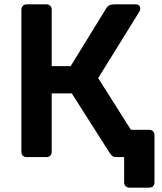

<svg xmlns="http://www.w3.org/2000/svg" viewBox="-20 -720 742 880"><path d="M102 0Q91 0 84.5 -6.5Q78 -13 78 -24V-675Q78 -686 84.5 -693Q91 -700 102 -700H193Q204 -700 210.5 -693Q217 -686 217 -675V-417H304L467 -682Q477 -700 503 -700H602Q613 -700 618 -694Q623 -688 623 -679Q623 -675 619 -667L430 -362L580 -125H664Q675 -125 681.5 -118.5Q688 -112 688 -101V116Q688 127 681.5 133.5Q675 140 664 140H573Q563 140 556 133.5Q549 127 549 116V0H514Q500 0 494 -6Q488 -12 484 -17L309 -292H217V-24Q217 -13 210.5 -6.5Q204 0 193 0Z"/></svg>

Font: Fz Rubik Med
Style: Regular
Weight: 500
Designer: Hubert and Fischer
Foundry: Hubert and Fischer
Version: Vit hóa bi FontZin.com